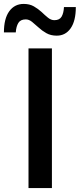

<svg xmlns="http://www.w3.org/2000/svg" viewBox="-59 -960 407 980"><path d="M86.5 0V-713H206V0ZM230.5 -778Q200 -778 177.5 -790.8Q155 -803.5 137.5 -820Q120 -836 104.5 -848.5Q89 -861 72.5 -861Q45.5 -861 34.5 -842.8Q23.5 -824.5 21.5 -794.5H-39Q-39 -865 -11.8 -902.5Q15.5 -940 62 -940Q92 -940 113.8 -927.5Q135.5 -915 153 -899Q170 -882.5 185.8 -869.8Q201.5 -857 218.5 -857Q245 -857 255.5 -875.2Q266 -893.5 267.5 -924H328Q328 -853.5 301.8 -815.8Q275.5 -778 230.5 -778Z"/></svg>

Font: Heraclito Medium
Style: Regular
Weight: 500
Designer: Kostas Bartsokas (font) & Cristiano Sobral (main changes)
Foundry: Kostas Bartsokas (font) & Cristiano Sobral (main changes)
Version: Version 1.00;July 8, 2020;FontCreator 13.0.0.2655 64-bit